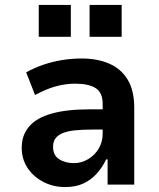

<svg xmlns="http://www.w3.org/2000/svg" viewBox="-20 -748 644 778"><path d="M244 10Q195 10 154.5 -11.5Q114 -33 91 -68.5Q68 -104 68 -149Q68 -201 98.5 -236Q129 -271 190 -288Q251 -305 343 -305H414V-223H357Q315 -223 285 -220Q255 -217 235 -209Q215 -201 205 -187.5Q195 -174 195 -153Q195 -119 219.5 -103Q244 -87 280 -87Q310 -87 337 -103Q364 -119 380 -146Q396 -173 396 -205V-327Q396 -373 367.5 -391Q339 -409 284 -409Q247 -409 207.5 -398.5Q168 -388 122 -363L86 -455Q121 -474 156.5 -486Q192 -498 231 -504.5Q270 -511 311 -511Q375 -511 423 -490Q471 -469 497.5 -425Q524 -381 524 -311V0H416V-102H410Q395 -70 372 -44.5Q349 -19 318 -4.5Q287 10 244 10ZM343 -599V-728H473V-599ZM137 -599V-728H267V-599Z"/></svg>

Font: Nunito Sans 7pt SemiCondensed
Style: Bold
Weight: 700
Width: 4
Designer: Vernon Adams
Foundry: Vernon Adams
Version: Version 3.101;gftools[0.9.27]